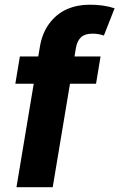

<svg xmlns="http://www.w3.org/2000/svg" viewBox="-20 -781 498 801"><path d="M399.5 -545.5 380.7 -431.8H272L199.9 0H48.7L120.7 -431.8H44L62.9 -545.5H139.6L146.3 -584.9Q155.5 -642.4 185.7 -682.9Q215.9 -723.4 258.9 -742.4Q301.8 -761.4 354 -761.4Q413.4 -761.4 458.1 -746.4L413.4 -632.8Q389.9 -640.6 366.1 -640.6Q334.5 -640.6 318.4 -625.9Q302.2 -611.2 296.9 -582L290.8 -545.5Z"/></svg>

Font: Karasuma Gothic
Style: Bold Italic
Weight: 700
Italic angle: 9.39998°
Designer: Rasmus Andersson / Ryoko Nishizuka
Foundry: Genbu
Version: Version 1.00